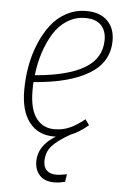

<svg xmlns="http://www.w3.org/2000/svg" viewBox="-53 -570 531 812"><g transform="rotate(5 212.5 -164.0)"><path d="M401.9 -416Q401.9 -323.7 318.4 -273.4Q234.9 -223.1 84 -211.9Q83 -199.7 83 -175.8Q83 -98.1 111.3 -59.6Q139.6 -21 189 -21Q224.1 -21 253.9 -34.2Q283.7 -47.4 316.9 -74.2L334 -50.8Q294.4 -17.1 258.8 -3.9Q205.1 26.9 182.1 53Q159.2 79.1 159.2 118.2Q159.2 142.1 173.3 156Q187.5 169.9 213.9 169.9Q231.4 169.9 258.8 164.1L253.9 196.8Q227.5 203.1 209 203.1Q167.5 203.1 146.2 180.2Q125 157.2 125 121.1Q125 53.7 198.2 9.8H189Q123 9.8 85.4 -38.1Q47.9 -85.9 47.9 -174.8Q47.9 -226.6 56.9 -276.9Q65.9 -327.1 85 -373Q104 -418.9 130.9 -454.1Q157.7 -489.3 196.5 -510Q235.4 -530.8 280.8 -530.8Q338.4 -530.8 370.1 -499.8Q401.9 -468.8 401.9 -416ZM278.8 -501Q237.3 -501 202.6 -479.2Q168 -457.5 145 -420.2Q122.1 -382.8 107.4 -337.6Q92.8 -292.5 86.9 -241.2Q227.5 -252.9 297.9 -295.7Q368.2 -338.4 368.2 -416Q368.2 -455.1 345.9 -478Q323.7 -501 278.8 -501Z"/></g></svg>

Font: Fira Sans Compressed UltraLight
Style: Italic
Weight: 200
Width: 3
Italic angle: -8°
Designer: Carrois Corporate & Edenspiekermann AG
Foundry: Carrois Corporate GbR & Edenspiekermann AG
Version: Version 4.203;PS 004.203;hotconv 1.0.88;makeotf.lib2.5.64775